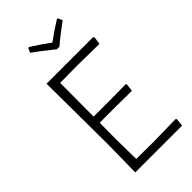

<svg xmlns="http://www.w3.org/2000/svg" viewBox="-254 -906 978 978"><g transform="rotate(-45 234.5 -417.0)"><path d="M377 -834 388 -810Q321 -761 281 -726H262Q193 -782 153 -810L164 -834H171Q232 -795 270 -766Q322 -804 370 -834ZM439 -47 443 -41 438 0H101L104 -194L101 -639H437L441 -633L435 -592L286 -594L153 -593L152 -351H277L384 -352L388 -347L383 -306L272 -307H152L151 -197L153 -45L282 -44Z"/></g></svg>

Font: Alegreya Sans Light
Style: Regular
Weight: 300
Designer: Juan Pablo del Peral
Foundry: Huerta Tipografica
Version: Version 2.007